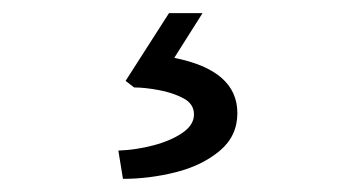

<svg xmlns="http://www.w3.org/2000/svg" viewBox="-20 -35 540 292"><path d="M167 237 160 194Q187 193 213.5 186Q240 179 257.5 167Q275 155 275 139Q275 123 259 114.5Q243 106 221.5 102Q200 98 184 98L171 88L237 -15H288L245 53Q341 72 341 137Q341 172 314 194.5Q287 217 247 227Q207 237 167 237Z"/></svg>

Font: Lexend Light
Style: Regular
Weight: 300
Designer: Bonnie Shaver-Troup, Thomas Jockin
Foundry: Lexend
Version: Version 1.007; ttfautohint (v1.8.3)